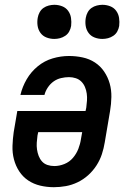

<svg xmlns="http://www.w3.org/2000/svg" viewBox="-20 -771 540 799"><path d="M204 8Q175 8 147.5 1.5Q120 -5 97.5 -20Q75 -35 60 -58Q45 -81 38 -108Q31 -135 32 -164Q33 -193 37 -221L52 -309H336L339 -323Q341 -338 342 -352.5Q343 -367 341 -381.5Q339 -396 333.5 -409Q328 -422 318.5 -431.5Q309 -441 295.5 -445.5Q282 -450 267 -450Q251 -450 234 -446Q217 -442 203 -432Q189 -422 179 -407Q169 -392 165 -376H65Q73 -410 91 -441Q109 -472 137 -495Q165 -518 199 -528Q233 -538 267 -538Q296 -538 324 -532Q352 -526 375 -511Q398 -496 413.5 -473Q429 -450 436.5 -423.5Q444 -397 443.5 -367.5Q443 -338 438 -309L416 -179Q412 -154 404 -129.5Q396 -105 381.5 -82.5Q367 -60 347 -42Q327 -24 303 -12.5Q279 -1 254 3.5Q229 8 204 8ZM206 -80Q227 -80 248 -88.5Q269 -97 283.5 -114Q298 -131 306 -151.5Q314 -172 317 -193L322 -221H139L136 -207Q134 -192 133 -177.5Q132 -163 134 -149Q136 -135 141 -122Q146 -109 155 -99Q164 -89 177.5 -84.5Q191 -80 206 -80ZM406 -609Q389 -609 373.5 -615Q358 -621 348.5 -634Q339 -647 336.5 -663.5Q334 -680 337 -697Q339 -709 345 -720Q351 -731 361 -738Q371 -745 383 -748Q395 -751 406 -751Q423 -751 438.5 -745Q454 -739 463.5 -726Q473 -713 475.5 -696.5Q478 -680 476 -663Q474 -651 468 -640Q462 -629 451.5 -622Q441 -615 429.5 -612Q418 -609 406 -609ZM206 -609Q189 -609 173.5 -615Q158 -621 148.5 -634Q139 -647 136.5 -663.5Q134 -680 137 -697Q139 -709 145 -720Q151 -731 161 -738Q171 -745 183 -748Q195 -751 206 -751Q223 -751 238.5 -745Q254 -739 263.5 -726Q273 -713 275.5 -696.5Q278 -680 276 -663Q274 -651 268 -640Q262 -629 251.5 -622Q241 -615 229.5 -612Q218 -609 206 -609Z"/></svg>

Font: Iosevka Curly Slab SmBdObl
Style: Regular
Weight: 600
Italic angle: -9°
Monospace: yes
Designer: Belleve Invis
Foundry: Belleve Invis
Version: Version 11.0.0; ttfautohint (v1.8.3)